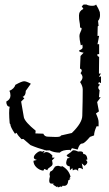

<svg xmlns="http://www.w3.org/2000/svg" viewBox="-20 -609 484 851"><path d="M22.9 -62.5Q20.5 -89.8 20.5 -107.8Q20.5 -126.3 22.9 -135.9Q8.3 -136.8 7.8 -158.8Q26.4 -168.5 26.4 -185.6Q26.4 -197.9 21.5 -206.3Q43 -215.5 48.3 -233.1Q76.7 -248.9 86.9 -248.9Q96.7 -248.9 116.7 -237.9L94.2 -206.3Q94.2 -184.7 80.6 -179.9L87.9 -172.9L73.7 -158.8L85.9 -88.5Q91.3 -67.8 138.2 -29.6L136.7 -17.7L171.9 -16.4Q177.7 -3.2 192.4 -3.2L227.1 -1.9Q250 -1.9 250 -8.5L298.3 -19.5Q344.2 -63.9 344.7 -95.9Q346.7 -166.3 346.7 -212.8Q346.7 -227.3 335 -245.4Q345.7 -256.8 345.7 -266.5Q345.7 -275.3 336.9 -284.9Q342.3 -291.1 342.3 -296.3Q342.3 -302.1 334.5 -305.1L336.9 -360.9L350.6 -375.4Q330.1 -379 330.1 -383.8Q330.1 -385.6 338.1 -389.1Q346.2 -392.6 346.2 -400.1Q346.2 -409.3 343.8 -412.4Q343.3 -408.4 337.9 -408.4Q332 -436.1 332 -449.3Q332 -458.1 336.9 -467.5Q341.8 -477 341.8 -481.8Q341.8 -486.6 335 -486.6Q334.5 -504.2 332.3 -512.8Q330.1 -521.4 330.1 -540.7Q330.1 -560 349.6 -569.7L342.3 -580.7L350.6 -589H362.8Q373.5 -583.3 388.2 -583.3Q401.9 -583.3 405.8 -589Q417.5 -569.7 422.4 -555.2L423.3 -542.4Q423.3 -525.7 414.6 -516.5L417 -494.1Q413.1 -494.1 413.1 -491Q413.1 -470.4 412.1 -449.7L419.4 -450.2L412.1 -412.8L419.4 -413.2V-368.9L412.1 -369.3L411.6 -364.5Q411.6 -359.2 419.4 -357L418.5 -282.7L427.2 -283.2L418.5 -268.2L427.7 -270.4V-240.5L418.5 -245.4L415.5 -237L423.8 -233.1Q415.5 -227.8 415.5 -221.2Q415.5 -215.5 421.4 -208.9L418.5 -177.7L426.3 -178.1L410.6 -156.6L418.5 -115.3L405.3 -106.1Q417 -81.4 417 -67.8V-48.9L408.2 -49.4Q397 -25.2 397 -8.9L378.9 -2.3Q354 27.1 344.7 27.1Q332 27.1 324.2 53.9L298.8 47.8L292.5 58.7L289.1 55.2Q255.4 55.2 245.1 67.5Q219.2 67.5 199.7 57.4L184.6 57.9Q145.5 47.3 115.2 34.1L83.5 6.9L75.2 7.8Q60.5 -6.7 53.2 -20.4L46.4 -16Q25.9 -46.3 25.9 -58.2ZM172.1 147.5Q154.5 145.1 141.4 132.6Q128.3 120.1 128.3 103.7L143.6 99.8Q129.9 96.7 129.9 88.9Q129.9 80.3 140.8 70.7Q151.8 61.1 158.8 61.1Q163.1 61.1 166.6 63.5L178.3 58.8L171.3 70.9Q178.3 65 185.7 65Q198.2 65 212.3 80.3L210.7 89.3L222.5 90L210.7 101.8L213.1 115.4Q213.1 122.1 209.8 125.4Q206.4 128.7 202.3 131.5Q198.2 134.2 194.5 137.1Q190.8 140 190 145.5L176.4 139.7ZM326.8 150.6Q322.5 142.4 315 142.4Q309.2 142.4 302.9 146.3L300.6 136.1L290 145.5L289.3 128.7Q273.2 126.4 273.2 112.7Q273.2 106.1 278.7 92.8L290 90.8Q275.6 84.6 275.6 79.9Q275.6 78.7 278.7 76.4Q296.7 64.3 299 60.6Q301.4 56.8 307.2 56.8Q313.9 56.8 326.4 62.7L335 61.9Q348.6 61.9 348.6 70.5L349.4 73.6Q365.4 73.6 367.4 97.9L360.3 99.8Q367 104.5 367 110Q367 117.4 354.9 126L342.4 115L348.2 141.6Q338.5 135.4 332.6 135.4Q326 135.4 326 144.3ZM240.3 126.3 253.3 130.1V126Q284.4 141.7 292.6 173.8L287.4 182L292.9 183.4L282.7 190.6Q281 214.8 263.9 214.8L257.4 214.2L254 219.3L249.5 217.6Q245.4 217.6 239.9 221.7L234.1 216.6V221.3L214.6 209L218.7 206.3Q218.7 204.9 210.9 204.9H208.2Q198.2 204.9 198.2 191.6Q198.2 184.4 201.3 172.5L199.6 164.6Q199.6 158.8 202.7 151.6Q215.7 146.8 219.4 134.9L222.8 135.2L220.8 131.8Q228.7 126 238.2 126Z"/></svg>

Font: Truetypewriter PolyglOTT
Style: Regular
Weight: 400
Designer: Sergey Beatoff a.k.a. Sam_T
Version: Version 3.76